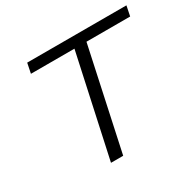

<svg xmlns="http://www.w3.org/2000/svg" viewBox="-144 -820 1003 982"><g transform="rotate(-30 357.5 -329.0)"><path d="M715 -658 703 -599H445L316 0H244L374 -599H117L129 -658Z"/></g></svg>

Font: EauTest
Style: Italic
Weight: 400
Italic angle: -12°
Designer: Christian Thalmann (Catharsis Fonts)
Version: Version 0.001;PS 000.001;hotconv 1.0.88;makeotf.lib2.5.64775